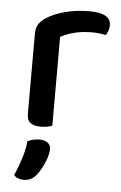

<svg xmlns="http://www.w3.org/2000/svg" viewBox="-52 -519 494 786"><g transform="rotate(5 195.0 -126.5)"><path d="M173 -2Q166 1 153.5 3.5Q141 6 126 6Q97 6 83 -5Q69 -16 69 -42V-370Q69 -395 79 -410.5Q89 -426 111 -440Q140 -458 185 -470Q230 -482 284 -482Q372 -482 372 -432Q372 -420 368 -409.5Q364 -399 359 -391Q349 -393 334 -395Q319 -397 302 -397Q262 -397 229 -388.5Q196 -380 173 -367ZM124 207Q113 219 101 224Q89 229 75 229Q49 229 35 213Q51 177 62.5 139.5Q74 102 77 70Q101 59 126 59Q146 59 159 68Q172 77 172 95Q172 107 167.5 123Q163 139 156 154.5Q149 170 140.5 184Q132 198 124 207Z"/></g></svg>

Font: Baloo Bhai 2 Medium
Style: Regular
Weight: 500
Designer: Supriya Tembe, Noopur Datye and Ek Type
Foundry: Ek Type
Version: Version 1.640;PS 1.000;hotconv 16.6.51;makeotf.lib2.5.65220;